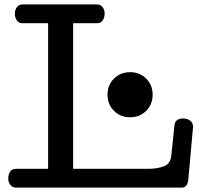

<svg xmlns="http://www.w3.org/2000/svg" viewBox="-20 -857 937 877"><path d="M17.6 0ZM458 -795.9Q458 -777.8 449.7 -764.4Q441.4 -751 422.9 -751H314V-85.9H657.7Q699.2 -85.9 729.2 -97.7Q759.3 -109.4 762.7 -147.9L776.9 -285.2Q778.8 -301.3 789.3 -308.6Q799.8 -315.9 816.9 -315.9Q835 -315.9 848.4 -306.2Q861.8 -296.4 861.8 -276.9L839.8 -33.2Q838.4 -19.5 831.1 -9.8Q823.7 0 810.1 0H53.7Q36.6 0 27.1 -12.5Q17.6 -24.9 17.6 -41Q17.6 -59.1 25.9 -72.5Q34.2 -85.9 52.7 -85.9H199.7V-751H83Q64.5 -751 56.2 -764.4Q47.9 -777.8 47.9 -795.9Q47.9 -812 57.4 -824.5Q66.9 -836.9 84 -836.9H421.9Q439 -836.9 448.5 -824.5Q458 -812 458 -795.9ZM574.2 -321.3Q529.8 -321.3 500.5 -350.8Q471.2 -380.4 471.2 -424.3Q471.2 -468.8 500.7 -498Q530.3 -527.3 574.2 -527.3Q618.7 -527.3 647.9 -497.8Q677.2 -468.3 677.2 -424.3Q677.2 -379.9 647.7 -350.6Q618.2 -321.3 574.2 -321.3Z"/></svg>

Font: Cutive
Style: Regular
Weight: 400
Designer: Vernon Adams
Version: Version 1.002